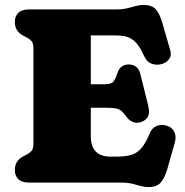

<svg xmlns="http://www.w3.org/2000/svg" viewBox="-20 -738 747 776"><path d="M237 -397.5H403Q430.5 -397.5 439 -409Q447.5 -420.5 455 -444Q460.5 -461 472.5 -469.2Q484.5 -477.5 500 -477.5Q538 -477.5 547.5 -438L579.5 -309Q586 -283 578 -267.2Q570 -251.5 549.5 -244.5Q533 -239 517.5 -244.8Q502 -250.5 490.5 -267Q480 -281.5 471.2 -289.2Q462.5 -297 448.8 -299.8Q435 -302.5 409.5 -302.5H237ZM40 -649Q40 -672.5 54 -686.2Q68 -700 97.5 -700H448.5Q475.5 -700 494 -704.5Q512.5 -709 528 -713.5Q543.5 -718 560.5 -718Q593.5 -718 609.5 -700.5Q625.5 -683 636.5 -644L668.5 -533.5Q674.5 -512.5 661.8 -497Q649 -481.5 626.5 -477.5Q608.5 -474.5 590.8 -481.2Q573 -488 561.5 -513.5Q549 -541.5 536.2 -557.8Q523.5 -574 509.2 -582Q495 -590 478.5 -592.5Q462 -595 441.5 -595H347V-186Q347 -145.5 367.5 -125.2Q388 -105 426 -105H451.5Q484.5 -105 508 -111.2Q531.5 -117.5 549.5 -137Q567.5 -156.5 583.5 -195.5Q592.5 -219 609.8 -227.5Q627 -236 648.5 -231.5Q672.5 -226.5 683.2 -207.5Q694 -188.5 686.5 -161.5L656.5 -56Q645.5 -18 629.5 0Q613.5 18 580.5 18Q563.5 18 548 13.5Q532.5 9 514 4.5Q495.5 0 468.5 0H97.5Q68 0 54 -13.8Q40 -27.5 40 -51Q40 -88 73 -105.5L89 -114Q100.5 -120 107.8 -128.8Q115 -137.5 115 -157V-543Q115 -562.5 107.8 -571.2Q100.5 -580 89 -586L73 -594.5Q40 -612 40 -649Z"/></svg>

Font: Fraunces SuperSoft Wonky
Style: Regular
Weight: 900
Version: Version 1.000;[b76b70a41]